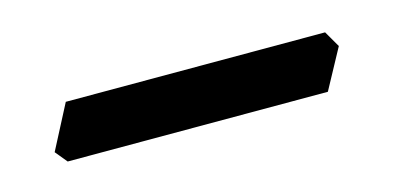

<svg xmlns="http://www.w3.org/2000/svg" viewBox="-26 -363 446 213"><g transform="rotate(-15 197.0 -257.0)"><path d="M334 -224.6H35.2L23.9 -238.3L50.3 -289.1H348.1L358.9 -270.5Z"/></g></svg>

Font: Kelvinch
Style: Italic
Weight: 400
Italic angle: -10°
Designer: Paul James Miller
Foundry: High-Logic / Made with FontCreator
Version: Version 3.40;July 22, 2017;FontCreator 11.0.0.2388 64-bit